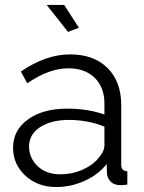

<svg xmlns="http://www.w3.org/2000/svg" viewBox="-20 -751 585 781"><path d="M169.9 -731H241.2L300.8 -638.2L256.8 -621.1ZM33.2 -149.9Q33.2 -221.7 94 -265.4Q154.8 -309.1 252.9 -309.1Q336.9 -309.1 404.8 -285.2V-329.1Q404.8 -395.5 365.5 -434.3Q326.2 -473.1 257.8 -473.1Q179.2 -473.1 90.8 -412.1L64.9 -460Q166.5 -529.8 265.1 -529.8Q361.3 -529.8 417.2 -474.6Q473.1 -419.4 473.1 -323.2V-82Q473.1 -67.9 479 -61.5Q484.9 -55.2 498 -54.2V0Q473.6 2.9 466.8 2Q442.9 1.5 429.4 -12.9Q416 -27.3 415 -45.9L414.1 -84Q379.4 -40 323.7 -15.1Q268.1 9.8 209 9.8Q133.3 9.8 83.3 -36.4Q33.2 -82.5 33.2 -149.9ZM381.8 -109.9Q404.8 -135.7 404.8 -160.2V-235.8Q336.9 -263.2 261.2 -263.2Q187.5 -263.2 142.8 -233.6Q98.1 -204.1 98.1 -154.8Q98.1 -108.9 132.8 -75.4Q167.5 -42 225.1 -42Q273.4 -42 315.9 -60.8Q358.4 -79.6 381.8 -109.9Z"/></svg>

Font: Rawline
Style: Regular
Weight: 400
Designer: Matt McInerney, Pablo Impallari, Rodrigo Fuenzalida
Foundry: Matt McInerney, Pablo Impallari, Rodrigo Fuenzalida
Version: Version 4.020;PS 004.020;hotconv 1.0.88;makeotf.lib2.5.64775